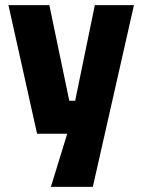

<svg xmlns="http://www.w3.org/2000/svg" viewBox="-20 -523 556 751"><path d="M179 208 243 0H125L13 -503H173L251 -129H274L351 -503H504L343 208Z"/></svg>

Font: Cairo ExtraBold
Style: Regular
Weight: 800
Designer: Mohamed Gaber, Accademia di Belle Arti di Urbino
Foundry: Kief Type Foundry, Accademia di Belle Arti di Urbino
Version: Version 3.117